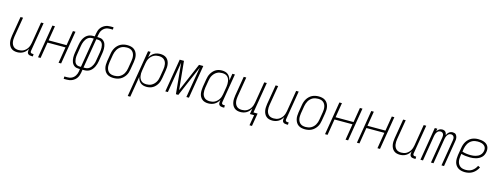

<svg xmlns="http://www.w3.org/2000/svg" viewBox="-20 -1714 7539 2908"><g transform="rotate(15 3750.0 -260.0)"><path d="M186 8Q159 8 134.5 1Q110 -6 91 -22.5Q72 -39 61 -61.5Q50 -84 45.5 -109.5Q41 -135 42.5 -162Q44 -189 48 -215L99 -520H139L87 -209Q84 -188 83 -166.5Q82 -145 85.5 -124Q89 -103 98 -85Q107 -67 122 -53.5Q137 -40 157.5 -34.5Q178 -29 200 -29Q220 -29 240 -33Q260 -37 278.5 -47.5Q297 -58 313 -74Q329 -90 339.5 -108.5Q350 -127 356 -147Q362 -167 366 -187L421 -520H461L385 -64Q384 -57 385 -50Q386 -43 390.5 -38Q395 -33 402 -31Q409 -29 416 -29H435L434 8H409Q394 8 380 4Q366 0 356.5 -10Q347 -20 345 -34.5Q343 -49 345 -64L350 -90Q337 -68 320 -48.5Q303 -29 280.5 -16Q258 -3 234 2.5Q210 8 186 8Z M513 0 599 -520H639L601 -289H883L921 -520H961L875 0H835L876 -252H594L553 0Z M973 215V178H1018Q1036 178 1053 175Q1070 172 1087 164Q1104 156 1117.5 143.5Q1131 131 1141 115.5Q1151 100 1157 83Q1163 66 1166 49L1172 8H1152Q1134 8 1116.5 4Q1099 0 1084.5 -10Q1070 -20 1059.5 -34Q1049 -48 1042.5 -64.5Q1036 -81 1033 -99Q1030 -117 1029.5 -135.5Q1029 -154 1030.5 -173Q1032 -192 1035 -210L1057 -340Q1061 -363 1067 -385Q1073 -407 1083 -428Q1093 -449 1107.5 -468Q1122 -487 1141.5 -501Q1161 -515 1183.5 -521.5Q1206 -528 1228 -528H1261L1269 -575Q1273 -597 1279.5 -618Q1286 -639 1299 -658.5Q1312 -678 1330 -693Q1348 -708 1369 -718Q1390 -728 1411.5 -731.5Q1433 -735 1454 -735H1500V-698H1455Q1437 -698 1420 -695Q1403 -692 1386.5 -684Q1370 -676 1356 -663.5Q1342 -651 1332 -635.5Q1322 -620 1316.5 -603Q1311 -586 1308 -569L1301 -528H1321Q1339 -528 1357 -524Q1375 -520 1389 -510Q1403 -500 1414 -486Q1425 -472 1431 -455.5Q1437 -439 1440 -421Q1443 -403 1443.5 -384.5Q1444 -366 1442.5 -347Q1441 -328 1438 -310L1417 -180Q1413 -157 1406.5 -135Q1400 -113 1390 -92Q1380 -71 1365.5 -52Q1351 -33 1332 -19Q1313 -5 1290 1.5Q1267 8 1245 8H1212L1205 55Q1201 77 1194 98Q1187 119 1174.5 138.5Q1162 158 1144 173Q1126 188 1104.5 198Q1083 208 1061.5 211.5Q1040 215 1019 215ZM1152 -28H1178L1255 -492H1228Q1210 -492 1192 -486Q1174 -480 1159.5 -467.5Q1145 -455 1134.5 -439Q1124 -423 1116 -405.5Q1108 -388 1103.5 -370Q1099 -352 1096 -335L1075 -205Q1071 -185 1069.5 -166Q1068 -147 1069.5 -128Q1071 -109 1075.5 -91Q1080 -73 1090 -58.5Q1100 -44 1116.5 -36Q1133 -28 1152 -28ZM1218 -28H1245Q1263 -28 1281 -34Q1299 -40 1313.5 -52.5Q1328 -65 1339 -81Q1350 -97 1358 -114.5Q1366 -132 1370.5 -150Q1375 -168 1377 -185L1399 -315Q1402 -335 1403.5 -354Q1405 -373 1404 -392Q1403 -411 1398.5 -429Q1394 -447 1384 -461.5Q1374 -476 1357 -484Q1340 -492 1321 -492H1295Z M1699 8Q1671 8 1644 2Q1617 -4 1595.5 -19Q1574 -34 1560.5 -56.5Q1547 -79 1540.5 -105Q1534 -131 1535 -159Q1536 -187 1540 -215L1560 -335Q1564 -361 1572.5 -386Q1581 -411 1595 -433.5Q1609 -456 1629 -475Q1649 -494 1673 -506Q1697 -518 1723 -523Q1749 -528 1774 -528Q1802 -528 1829 -522Q1856 -516 1877.5 -501Q1899 -486 1913 -463.5Q1927 -441 1933 -415Q1939 -389 1938.5 -361Q1938 -333 1933 -305L1913 -185Q1909 -159 1901 -134Q1893 -109 1878.5 -86.5Q1864 -64 1844 -45Q1824 -26 1800 -14Q1776 -2 1750 3Q1724 8 1699 8ZM1700 -29Q1720 -29 1741.5 -33Q1763 -37 1782.5 -47.5Q1802 -58 1818.5 -74Q1835 -90 1846 -109Q1857 -128 1864 -149Q1871 -170 1874 -191L1894 -311Q1898 -333 1898.5 -355Q1899 -377 1895 -398Q1891 -419 1881 -437Q1871 -455 1854.5 -468Q1838 -481 1817.5 -486Q1797 -491 1774 -491Q1754 -491 1732.5 -487Q1711 -483 1691 -472.5Q1671 -462 1655 -446Q1639 -430 1628 -411Q1617 -392 1610 -371Q1603 -350 1599 -329L1579 -209Q1576 -187 1575 -165Q1574 -143 1578 -122Q1582 -101 1592 -83Q1602 -65 1618.5 -52Q1635 -39 1656 -34Q1677 -29 1700 -29Z M1977 215 2099 -520H2139L2124 -429Q2136 -451 2154.5 -471Q2173 -491 2195 -504Q2217 -517 2242 -522.5Q2267 -528 2291 -528Q2318 -528 2343.5 -521Q2369 -514 2388.5 -498Q2408 -482 2419.5 -459.5Q2431 -437 2435.5 -411.5Q2440 -386 2439 -359Q2438 -332 2433 -305L2413 -185Q2409 -161 2402 -137Q2395 -113 2382.5 -90.5Q2370 -68 2352 -48.5Q2334 -29 2311.5 -16Q2289 -3 2264.5 2.5Q2240 8 2216 8Q2188 8 2163 1Q2138 -6 2118.5 -22.5Q2099 -39 2087.5 -62Q2076 -85 2071 -110L2017 215ZM2204 -29Q2224 -29 2245 -33Q2266 -37 2285 -48Q2304 -59 2320 -75Q2336 -91 2347 -110Q2358 -129 2364.5 -149.5Q2371 -170 2374 -191L2394 -311Q2398 -332 2398.5 -354Q2399 -376 2395.5 -397Q2392 -418 2382.5 -436Q2373 -454 2357 -467Q2341 -480 2320.5 -485.5Q2300 -491 2278 -491Q2258 -491 2237.5 -487Q2217 -483 2197.5 -472.5Q2178 -462 2162 -446.5Q2146 -431 2135 -412.5Q2124 -394 2117.5 -373.5Q2111 -353 2108 -333L2088 -213Q2084 -191 2083.5 -169Q2083 -147 2086.5 -126Q2090 -105 2099.5 -86Q2109 -67 2124 -53.5Q2139 -40 2160.5 -34.5Q2182 -29 2204 -29Z M2509 0 2595 -520H2662L2706 -72L2898 -520H2965L2879 0H2839L2856 -104Q2872 -199 2888 -294Q2904 -389 2920 -483L2713 0H2675L2628 -483Q2612 -389 2597 -294Q2582 -199 2566 -104L2549 0Z M3182 8Q3155 8 3130 1Q3105 -6 3085.5 -22Q3066 -38 3054 -60.5Q3042 -83 3038 -108.5Q3034 -134 3035 -161Q3036 -188 3040 -215L3060 -335Q3064 -359 3071 -383Q3078 -407 3091 -429.5Q3104 -452 3122 -471.5Q3140 -491 3162 -504Q3184 -517 3208.5 -522.5Q3233 -528 3257 -528Q3285 -528 3310.5 -521Q3336 -514 3355 -497.5Q3374 -481 3386 -458Q3398 -435 3403 -410L3421 -520H3461L3385 -64Q3384 -57 3385 -50Q3386 -43 3390.5 -38Q3395 -33 3402 -31Q3409 -29 3416 -29H3435L3434 8H3409Q3394 8 3380 4Q3366 0 3356.5 -10Q3347 -20 3345 -34.5Q3343 -49 3345 -64L3350 -91Q3337 -69 3319 -49Q3301 -29 3278.5 -16Q3256 -3 3231 2.5Q3206 8 3182 8ZM3196 -29Q3216 -29 3236.5 -33Q3257 -37 3276 -47.5Q3295 -58 3311 -73.5Q3327 -89 3338.5 -107.5Q3350 -126 3356 -146.5Q3362 -167 3366 -187L3386 -307Q3389 -329 3389.5 -351Q3390 -373 3386.5 -394Q3383 -415 3374 -434Q3365 -453 3349.5 -466.5Q3334 -480 3313 -485.5Q3292 -491 3270 -491Q3250 -491 3229 -487Q3208 -483 3188.5 -472Q3169 -461 3153.5 -445Q3138 -429 3126.5 -410Q3115 -391 3109 -370.5Q3103 -350 3099 -329L3079 -209Q3076 -188 3075.5 -166Q3075 -144 3078.5 -123Q3082 -102 3091.5 -84Q3101 -66 3116.5 -53Q3132 -40 3153 -34.5Q3174 -29 3196 -29Z M3912 166H3873L3901 0H3835L3850 -90Q3837 -68 3820 -48.5Q3803 -29 3780.5 -16Q3758 -3 3734 2.5Q3710 8 3686 8Q3659 8 3634.5 1Q3610 -6 3591 -22.5Q3572 -39 3561 -61.5Q3550 -84 3545.5 -109.5Q3541 -135 3542.5 -162Q3544 -189 3548 -215L3599 -520H3639L3587 -209Q3584 -188 3583 -166.5Q3582 -145 3585.5 -124Q3589 -103 3598 -85Q3607 -67 3622 -53.5Q3637 -40 3657.5 -34.5Q3678 -29 3700 -29Q3720 -29 3740 -33Q3760 -37 3778.5 -47.5Q3797 -58 3813 -74Q3829 -90 3839.5 -108.5Q3850 -127 3856 -147Q3862 -167 3866 -187L3921 -520H3961L3881 -37H3946Z M4186 8Q4159 8 4134.5 1Q4110 -6 4091 -22.5Q4072 -39 4061 -61.5Q4050 -84 4045.5 -109.5Q4041 -135 4042.5 -162Q4044 -189 4048 -215L4099 -520H4139L4087 -209Q4084 -188 4083 -166.5Q4082 -145 4085.5 -124Q4089 -103 4098 -85Q4107 -67 4122 -53.5Q4137 -40 4157.5 -34.5Q4178 -29 4200 -29Q4220 -29 4240 -33Q4260 -37 4278.5 -47.5Q4297 -58 4313 -74Q4329 -90 4339.5 -108.5Q4350 -127 4356 -147Q4362 -167 4366 -187L4421 -520H4461L4385 -64Q4384 -57 4385 -50Q4386 -43 4390.5 -38Q4395 -33 4402 -31Q4409 -29 4416 -29H4435L4434 8H4409Q4394 8 4380 4Q4366 0 4356.5 -10Q4347 -20 4345 -34.5Q4343 -49 4345 -64L4350 -90Q4337 -68 4320 -48.5Q4303 -29 4280.5 -16Q4258 -3 4234 2.5Q4210 8 4186 8Z M4699 8Q4671 8 4644 2Q4617 -4 4595.5 -19Q4574 -34 4560.5 -56.5Q4547 -79 4540.5 -105Q4534 -131 4535 -159Q4536 -187 4540 -215L4560 -335Q4564 -361 4572.5 -386Q4581 -411 4595 -433.5Q4609 -456 4629 -475Q4649 -494 4673 -506Q4697 -518 4723 -523Q4749 -528 4774 -528Q4802 -528 4829 -522Q4856 -516 4877.5 -501Q4899 -486 4913 -463.5Q4927 -441 4933 -415Q4939 -389 4938.5 -361Q4938 -333 4933 -305L4913 -185Q4909 -159 4901 -134Q4893 -109 4878.5 -86.5Q4864 -64 4844 -45Q4824 -26 4800 -14Q4776 -2 4750 3Q4724 8 4699 8ZM4700 -29Q4720 -29 4741.5 -33Q4763 -37 4782.5 -47.5Q4802 -58 4818.5 -74Q4835 -90 4846 -109Q4857 -128 4864 -149Q4871 -170 4874 -191L4894 -311Q4898 -333 4898.5 -355Q4899 -377 4895 -398Q4891 -419 4881 -437Q4871 -455 4854.5 -468Q4838 -481 4817.5 -486Q4797 -491 4774 -491Q4754 -491 4732.5 -487Q4711 -483 4691 -472.5Q4671 -462 4655 -446Q4639 -430 4628 -411Q4617 -392 4610 -371Q4603 -350 4599 -329L4579 -209Q4576 -187 4575 -165Q4574 -143 4578 -122Q4582 -101 4592 -83Q4602 -65 4618.5 -52Q4635 -39 4656 -34Q4677 -29 4700 -29Z M5013 0 5099 -520H5139L5101 -289H5383L5421 -520H5461L5375 0H5335L5376 -252H5094L5053 0Z M5513 0 5599 -520H5639L5601 -289H5883L5921 -520H5961L5875 0H5835L5876 -252H5594L5553 0Z M6186 8Q6159 8 6134.5 1Q6110 -6 6091 -22.5Q6072 -39 6061 -61.5Q6050 -84 6045.5 -109.5Q6041 -135 6042.5 -162Q6044 -189 6048 -215L6099 -520H6139L6087 -209Q6084 -188 6083 -166.5Q6082 -145 6085.5 -124Q6089 -103 6098 -85Q6107 -67 6122 -53.5Q6137 -40 6157.5 -34.5Q6178 -29 6200 -29Q6220 -29 6240 -33Q6260 -37 6278.5 -47.5Q6297 -58 6313 -74Q6329 -90 6339.5 -108.5Q6350 -127 6356 -147Q6362 -167 6366 -187L6421 -520H6461L6385 -64Q6384 -57 6385 -50Q6386 -43 6390.5 -38Q6395 -33 6402 -31Q6409 -29 6416 -29H6435L6434 8H6409Q6394 8 6380 4Q6366 0 6356.5 -10Q6347 -20 6345 -34.5Q6343 -49 6345 -64L6350 -90Q6337 -68 6320 -48.5Q6303 -29 6280.5 -16Q6258 -3 6234 2.5Q6210 8 6186 8Z M6509 0 6595 -520H6635L6628 -478Q6635 -489 6644 -498.5Q6653 -508 6663.5 -515Q6674 -522 6686.5 -525Q6699 -528 6711 -528Q6726 -528 6739.5 -523.5Q6753 -519 6762 -509Q6771 -499 6776 -486Q6781 -473 6783 -459Q6789 -473 6798 -486Q6807 -499 6819.5 -509Q6832 -519 6846.5 -523.5Q6861 -528 6876 -528Q6890 -528 6904 -523.5Q6918 -519 6926.5 -509.5Q6935 -500 6940.5 -487Q6946 -474 6948 -460Q6950 -446 6949 -431.5Q6948 -417 6945 -403L6879 0H6839L6907 -410Q6909 -424 6909 -438.5Q6909 -453 6903 -465.5Q6897 -478 6885 -485Q6873 -492 6858 -492Q6847 -492 6836.5 -488.5Q6826 -485 6817 -477Q6808 -469 6801.5 -459.5Q6795 -450 6791 -439.5Q6787 -429 6784 -418Q6781 -407 6779 -396L6714 0H6674L6742 -410Q6744 -424 6744 -438.5Q6744 -453 6738 -465.5Q6732 -478 6720 -485Q6708 -492 6693 -492Q6682 -492 6671.5 -488.5Q6661 -485 6652 -477Q6643 -469 6636.5 -459.5Q6630 -450 6626 -439.5Q6622 -429 6619 -418Q6616 -407 6614 -396L6549 0Z M7207 8Q7179 8 7151.5 2Q7124 -4 7101.5 -18.5Q7079 -33 7063.5 -55Q7048 -77 7041.5 -103.5Q7035 -130 7035.5 -158.5Q7036 -187 7040 -215L7060 -335Q7064 -361 7072.5 -386Q7081 -411 7095 -433.5Q7109 -456 7129 -475Q7149 -494 7173.5 -506Q7198 -518 7224 -523Q7250 -528 7275 -528Q7298 -528 7321 -525Q7344 -522 7365.5 -514.5Q7387 -507 7404.5 -493.5Q7422 -480 7432.5 -461Q7443 -442 7445.5 -418.5Q7448 -395 7444 -372Q7440 -349 7430 -326.5Q7420 -304 7402 -286.5Q7384 -269 7362 -257.5Q7340 -246 7317 -239.5Q7294 -233 7270.5 -230.5Q7247 -228 7225 -228Q7189 -228 7154 -232Q7119 -236 7085 -246L7079 -209Q7076 -187 7075.5 -164Q7075 -141 7080.5 -119.5Q7086 -98 7097.5 -80Q7109 -62 7126.5 -50Q7144 -38 7166 -33.5Q7188 -29 7211 -29Q7236 -29 7261.5 -35Q7287 -41 7309 -56Q7331 -71 7348.5 -92Q7366 -113 7377 -137L7411 -121Q7397 -92 7376 -67Q7355 -42 7327.5 -24.5Q7300 -7 7269 0.5Q7238 8 7207 8ZM7225 -264Q7243 -264 7262 -266Q7281 -268 7300 -273Q7319 -278 7337 -287Q7355 -296 7369.5 -309.5Q7384 -323 7393 -341Q7402 -359 7405 -377Q7408 -395 7406 -412.5Q7404 -430 7395 -443.5Q7386 -457 7372.5 -466.5Q7359 -476 7343 -481.5Q7327 -487 7310 -489Q7293 -491 7275 -491Q7254 -491 7233 -487Q7212 -483 7192 -472.5Q7172 -462 7155.5 -446Q7139 -430 7128 -411Q7117 -392 7110 -371Q7103 -350 7099 -329L7092 -283Q7123 -273 7156.5 -268.5Q7190 -264 7225 -264Z"/></g></svg>

Font: Iosevka Term Curly Extralight
Style: Italic
Weight: 200
Italic angle: -9°
Designer: Belleve Invis
Foundry: Belleve Invis
Version: Version 32.3.0